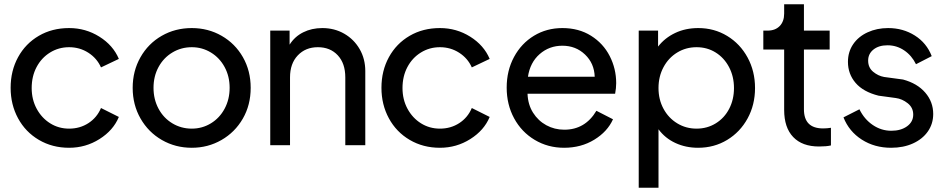

<svg xmlns="http://www.w3.org/2000/svg" viewBox="-20 -683 4442 903"><path d="M30 -270Q30 -350 65 -414Q100 -478 162.5 -514.5Q225 -551 305 -551Q383 -551 447.5 -510.5Q512 -470 539 -406L455 -366Q436 -409 395.5 -435Q355 -461 305 -461Q256 -461 215.5 -436Q175 -411 152 -367.5Q129 -324 129 -269Q129 -215 152.5 -171.5Q176 -128 216 -103Q256 -78 305 -78Q356 -78 396 -104Q436 -130 455 -175L539 -133Q513 -70 448 -29Q383 12 305 12Q226 12 163 -25Q100 -62 65 -126.5Q30 -191 30 -270Z M604 -270Q604 -349 640.5 -413.5Q677 -478 740.5 -514.5Q804 -551 882 -551Q959 -551 1022.5 -514.5Q1086 -478 1122.5 -414Q1159 -350 1159 -270Q1159 -189 1122 -125Q1085 -61 1021.5 -24.5Q958 12 882 12Q805 12 741.5 -24.5Q678 -61 641 -125.5Q604 -190 604 -270ZM882 -78Q931 -78 972 -103Q1013 -128 1036.5 -172Q1060 -216 1060 -270Q1060 -324 1036.5 -367.5Q1013 -411 972 -436Q931 -461 882 -461Q832 -461 790.5 -436Q749 -411 725.5 -367.5Q702 -324 702 -270Q702 -216 725.5 -172Q749 -128 790.5 -103Q832 -78 882 -78Z M1251 -539H1342V-473Q1366 -511 1406 -531Q1446 -551 1496 -551Q1553 -551 1599 -524.5Q1645 -498 1671.5 -452Q1698 -406 1698 -349V0H1604V-319Q1604 -385 1568.5 -423Q1533 -461 1475 -461Q1417 -461 1380.5 -422.5Q1344 -384 1344 -319V0H1251Z M1774 -270Q1774 -350 1809 -414Q1844 -478 1906.5 -514.5Q1969 -551 2049 -551Q2127 -551 2191.5 -510.5Q2256 -470 2283 -406L2199 -366Q2180 -409 2139.5 -435Q2099 -461 2049 -461Q2000 -461 1959.5 -436Q1919 -411 1896 -367.5Q1873 -324 1873 -269Q1873 -215 1896.5 -171.5Q1920 -128 1960 -103Q2000 -78 2049 -78Q2100 -78 2140 -104Q2180 -130 2199 -175L2283 -133Q2257 -70 2192 -29Q2127 12 2049 12Q1970 12 1907 -25Q1844 -62 1809 -126.5Q1774 -191 1774 -270Z M2363 -271Q2363 -351 2397.5 -415Q2432 -479 2491.5 -515Q2551 -551 2625 -551Q2702 -551 2759.5 -515Q2817 -479 2847.5 -419.5Q2878 -360 2878 -292Q2878 -269 2873 -242H2461Q2463 -191 2487 -153Q2511 -115 2549.5 -94Q2588 -73 2634 -73Q2732 -73 2785 -162L2863 -122Q2837 -64 2775 -26Q2713 12 2633 12Q2557 12 2495 -25Q2433 -62 2398 -126.5Q2363 -191 2363 -271ZM2777 -322Q2775 -385 2731.5 -426.5Q2688 -468 2625 -468Q2563 -468 2518 -428.5Q2473 -389 2463 -322Z M2984 -539H3075V-464Q3107 -505 3155.5 -528Q3204 -551 3264 -551Q3339 -551 3400 -514Q3461 -477 3496 -412.5Q3531 -348 3531 -269Q3531 -190 3496 -126Q3461 -62 3400 -25Q3339 12 3263 12Q3205 12 3156.5 -10.5Q3108 -33 3077 -75V200H2984ZM3256 -78Q3306 -78 3346.5 -103Q3387 -128 3409.5 -171.5Q3432 -215 3432 -269Q3432 -323 3409 -367Q3386 -411 3346 -436Q3306 -461 3256 -461Q3206 -461 3165 -436Q3124 -411 3100.5 -367Q3077 -323 3077 -269Q3077 -215 3100.5 -171.5Q3124 -128 3165 -103Q3206 -78 3256 -78Z M3668 -166V-450H3570V-539H3590Q3626 -539 3647 -560.5Q3668 -582 3668 -619V-663H3761V-539H3882V-450H3761V-169Q3761 -79 3851 -79Q3870 -79 3888 -82V1Q3867 6 3832 6Q3753 6 3710.5 -38.5Q3668 -83 3668 -166Z M3947 -131 4022 -169Q4045 -122 4085 -95Q4125 -68 4172 -68Q4217 -68 4246 -89Q4275 -110 4275 -144Q4275 -177 4249 -197.5Q4223 -218 4193 -222L4112 -233Q4040 -251 4004 -293Q3968 -335 3968 -392Q3968 -439 3992.5 -475Q4017 -511 4060.5 -531Q4104 -551 4157 -551Q4227 -551 4282.5 -516Q4338 -481 4362 -419L4288 -381Q4268 -422 4232.5 -446Q4197 -470 4154 -470Q4113 -470 4088 -450Q4063 -430 4063 -398Q4063 -365 4086.5 -345.5Q4110 -326 4138 -321L4227 -309Q4294 -291 4331.5 -247.5Q4369 -204 4369 -147Q4369 -101 4344 -65Q4319 -29 4274 -8.5Q4229 12 4171 12Q4093 12 4033 -26.5Q3973 -65 3947 -131Z"/></svg>

Font: BLUETTI 2.0 Normal
Style: Normal
Weight: 400
Designer: Stijn de Vries
Foundry: tokotype
Version: Version 2.005;October 31, 2023;FontCreator 14.0.0.2814 64-bi